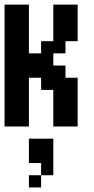

<svg xmlns="http://www.w3.org/2000/svg" viewBox="-20 -556 415 844"><path d="M107.1 -321.4H160.7V-375H214.3V-535.7H321.4V-375H267.9V-321.4H214.3V-267.9H267.9V-214.3H321.4V0H214.3V-160.7H160.7V-214.3H107.1V0H0V-535.7H107.1ZM214.3 53.6V214.3H160.7V160.7H107.1V53.6ZM160.7 214.3V267.9H107.1V214.3Z"/></svg>

Font: Jersey 10
Style: Regular
Weight: 400
Designer: Sarah Cadigan-Fried
Version: Version 1.000